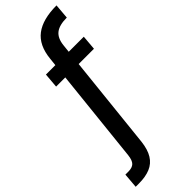

<svg xmlns="http://www.w3.org/2000/svg" viewBox="-364 -790 1015 1015"><g transform="rotate(-45 144.0 -282.0)"><path d="M-47 205 -40 121H-17Q11 121 25 107.5Q39 94 43 59L112 -593Q121 -685 176.5 -727Q232 -769 335 -769L328 -685Q272 -685 244.5 -663.5Q217 -642 212 -593L143 59Q137 111 117 143.5Q97 176 62 190.5Q27 205 -22 205ZM30 -467 37 -550H320L313 -467Z"/></g></svg>

Font: DM Sans 11pt Medium
Style: Regular
Weight: 500
Version: Version 4.004;gftools[0.9.30]